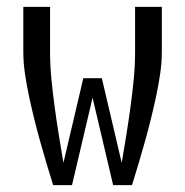

<svg xmlns="http://www.w3.org/2000/svg" viewBox="-20 -540 540 560"><path d="M135 0Q125 -32 115.5 -64Q106 -96 97 -128Q88 -160 80 -192.5Q72 -225 65 -257.5Q58 -290 53 -323.5Q48 -357 48 -390V-520H126V-390Q126 -349 130 -308.5Q134 -268 139.5 -227.5Q145 -187 151.5 -146.5Q158 -106 165 -65L223 -312H277L335 -65Q342 -106 348.5 -146.5Q355 -187 360.5 -227.5Q366 -268 370 -308.5Q374 -349 374 -390V-520H452V-390Q452 -357 447 -323.5Q442 -290 435 -257.5Q428 -225 420 -192.5Q412 -160 403 -128Q394 -96 384.5 -64Q375 -32 365 0H310L250 -255L190 0Z"/></svg>

Font: Iosevka Curly
Style: Regular
Weight: 400
Monospace: yes
Designer: Belleve Invis
Foundry: Belleve Invis
Version: Version 22.1.2; ttfautohint (v1.8.4)